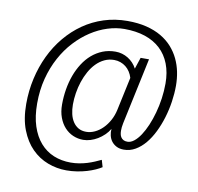

<svg xmlns="http://www.w3.org/2000/svg" viewBox="-96 -803 1160 1123"><g transform="rotate(10 484.0 -241.5)"><path d="M278.8 -154.8Q278.8 -200.7 286.1 -245.1Q293.5 -289.6 308.1 -329.6Q322.8 -369.6 344.5 -403.3Q366.2 -437 394.5 -461.4Q422.9 -485.8 457.8 -499.8Q492.7 -513.7 534.2 -513.7Q554.2 -513.7 573 -508.3Q591.8 -502.9 608.4 -492.7Q625 -482.4 638.7 -468Q652.3 -453.6 661.6 -435.5L684.1 -503.4H733.9L649.9 -108.9Q647 -94.2 646 -84.5Q645 -74.7 645 -64Q645 -53.7 647 -43.7Q648.9 -33.7 654.3 -25.4Q659.7 -17.1 668.9 -12Q678.2 -6.8 692.9 -6.8Q712.4 -6.8 731.9 -22.2Q751.5 -37.6 769.3 -64.5Q787.1 -91.3 802.5 -127.4Q817.9 -163.6 829.3 -205.1Q840.8 -246.6 847.2 -291.5Q853.5 -336.4 853.5 -380.4Q853.5 -445.8 833.7 -496.6Q814 -547.4 776.6 -582.3Q739.3 -617.2 685.1 -635.3Q630.9 -653.3 562 -653.3Q513.2 -653.3 462.4 -637.2Q411.6 -621.1 364 -590.1Q316.4 -559.1 274.7 -514.2Q232.9 -469.2 201.7 -411.6Q170.4 -354 152.3 -284.9Q134.3 -215.8 134.3 -136.2Q134.3 -59.1 153.1 -1.7Q171.9 55.7 205.6 94.2Q239.3 132.8 285.6 151.9Q332 170.9 386.7 170.9Q413.1 170.9 437.5 166.7Q461.9 162.6 484.1 155.8Q506.3 148.9 526.4 140.4Q546.4 131.8 564 123.5L576.2 165Q561 174.8 539.3 184.6Q517.6 194.3 490.7 202.4Q463.9 210.4 433.1 215.3Q402.3 220.2 369.6 220.2Q313 220.2 259.3 200Q205.6 179.7 163.8 137.7Q122.1 95.7 96.9 31Q71.8 -33.7 71.8 -122.6Q71.8 -200.7 88.4 -273.9Q105 -347.2 135.7 -411.6Q166.5 -476.1 210.9 -529.5Q255.4 -583 310.8 -621.6Q366.2 -660.2 432.1 -681.4Q498 -702.6 571.8 -702.6Q634.8 -702.6 684.8 -690.2Q734.9 -677.7 773.2 -655.3Q811.5 -632.8 838.6 -602.3Q865.7 -571.8 882.8 -535.9Q899.9 -500 908 -460Q916 -419.9 916 -378.4Q916 -332 908.7 -283Q901.4 -233.9 887.2 -187Q873 -140.1 852.5 -98.4Q832 -56.6 805.9 -25.4Q779.8 5.9 748 24.2Q716.3 42.5 680.2 42.5Q654.3 42.5 636 33Q617.7 23.4 606.4 8.3Q595.2 -6.8 590.8 -26.1Q586.4 -45.4 588.4 -64.5Q576.2 -43.9 558.6 -27.1Q541 -10.3 521 1.7Q501 13.7 479 20.5Q457 27.3 436 27.3Q404.3 27.3 375.7 15.1Q347.2 2.9 325.7 -20.5Q304.2 -43.9 291.5 -77.9Q278.8 -111.8 278.8 -154.8ZM534.7 -464.4Q503.4 -464.4 476.8 -451.7Q450.2 -439 428.7 -417Q407.2 -395 390.9 -365.7Q374.5 -336.4 363.5 -303.2Q352.5 -270 346.9 -234.9Q341.3 -199.7 341.3 -166Q341.3 -136.2 347.4 -110.1Q353.5 -84 366.2 -64.5Q378.9 -44.9 398.4 -33.4Q418 -22 444.8 -22Q470.7 -22 496.1 -33.9Q521.5 -45.9 542.7 -67.1Q564 -88.4 579.8 -117.4Q595.7 -146.5 603 -181.2L645 -377.4Q639.2 -397 628.7 -413.1Q618.2 -429.2 604 -440.4Q589.8 -451.7 572 -458Q554.2 -464.4 534.7 -464.4Z"/></g></svg>

Font: Ufes Sans Light
Style: Italic
Weight: 200
Designer: Ricardo Esteves & Thais Bronze
Foundry: ProDesignUfes - Ricardo Esteves, Thais Bronze
Version: Version 2.0